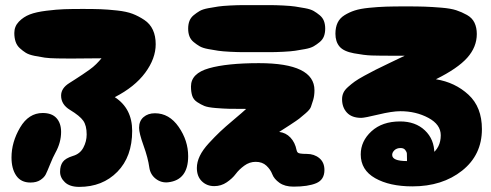

<svg xmlns="http://www.w3.org/2000/svg" viewBox="-20 -732 1920 751"><path d="M290 -1Q381 -1 439 -60Q497 -119 497 -220Q497 -308 429 -352Q507 -392 548 -447.5Q589 -503 589 -559Q589 -591 578 -615Q567 -639 544.5 -654Q522 -669 498.5 -678Q475 -687 438 -691Q401 -695 373.5 -696Q346 -697 304 -697Q260 -697 231 -696Q202 -695 161.5 -690Q121 -685 96.5 -675.5Q72 -666 54 -647.5Q36 -629 36 -603Q36 -584 41 -569Q46 -554 57.5 -543.5Q69 -533 81 -525.5Q93 -518 115.5 -513.5Q138 -509 155.5 -506.5Q173 -504 204.5 -503.5Q236 -503 256.5 -503Q277 -503 315.5 -503.5Q354 -504 377 -504Q368 -493 356.5 -481.5Q345 -470 329.5 -459Q314 -448 303.5 -441Q293 -434 274.5 -422Q256 -410 251 -407Q219 -387 219 -358Q219 -323 254 -302Q292 -279 305.5 -260Q319 -241 319 -206Q319 -179 306 -154.5Q293 -130 265 -122Q236 -113 225.5 -98.5Q215 -84 215 -60Q215 -37 234 -19Q253 -1 290 -1ZM99 -18Q123 -18 138 -28Q153 -38 159 -50Q165 -62 176 -89.5Q187 -117 197 -135Q219 -175 219 -216Q219 -250 201 -270Q183 -290 147 -290Q92 -290 58.5 -233Q25 -176 25 -116Q25 -72 43.5 -45Q62 -18 99 -18ZM638 -19Q716 -28 716 -121Q716 -182 679 -235.5Q642 -289 586 -289Q559 -289 541.5 -274Q524 -259 524 -232Q524 -211 541.5 -162.5Q559 -114 564 -77Q568 -49 589.5 -32.5Q611 -16 638 -19Z M1128 -2Q1185 -2 1217 -15.5Q1249 -29 1249 -67Q1249 -97 1229 -113.5Q1209 -130 1180 -130Q1150 -130 1145 -135Q1141 -139 1140 -145Q1134 -175 1116 -194Q1098 -213 1072 -216Q1085 -224 1114 -243Q1143 -262 1150.5 -268Q1158 -274 1175 -288.5Q1192 -303 1196 -313.5Q1200 -324 1205 -341Q1210 -358 1210 -379Q1210 -485 993 -485Q868 -485 797.5 -465Q727 -445 727 -394Q727 -372 732 -357Q737 -342 751.5 -332.5Q766 -323 779.5 -317.5Q793 -312 823.5 -309.5Q854 -307 876 -306.5Q898 -306 943 -306Q929 -293 894.5 -264Q860 -235 840.5 -216.5Q821 -198 797 -172Q773 -146 761.5 -122Q750 -98 750 -75Q750 -42 769.5 -23Q789 -4 818 -4Q845 -4 867 -19Q889 -34 902 -51.5Q915 -69 935.5 -84Q956 -99 980 -99Q1006 -99 1022 -84Q1038 -69 1045 -50.5Q1052 -32 1073 -17Q1094 -2 1128 -2ZM929.5 -528Q949 -528 984 -528Q1019 -528 1038.5 -528Q1058 -528 1088 -529.5Q1118 -531 1134.5 -533.5Q1151 -536 1173 -540Q1195 -544 1207 -551Q1219 -558 1230.5 -567.5Q1242 -577 1247 -590Q1252 -603 1252 -620Q1252 -637 1247 -650Q1242 -663 1230.5 -672.5Q1219 -682 1207 -689Q1195 -696 1173 -700Q1151 -704 1134.5 -706.5Q1118 -709 1088 -710.5Q1058 -712 1038.5 -712Q1019 -712 984 -712Q949 -712 929.5 -712Q910 -712 880 -710.5Q850 -709 833.5 -706.5Q817 -704 795 -700Q773 -696 761 -689Q749 -682 737.5 -672.5Q726 -663 721 -650Q716 -637 716 -620Q716 -603 721 -590Q726 -577 737.5 -567.5Q749 -558 761 -551Q773 -544 795 -540Q817 -536 833.5 -533.5Q850 -531 880 -529.5Q910 -528 929.5 -528Z M1593 -3Q1710 -3 1787.5 -64.5Q1865 -126 1865 -227Q1865 -313 1812.5 -361.5Q1760 -410 1685 -422Q1770 -464 1807.5 -506Q1845 -548 1845 -599Q1845 -624 1836 -643Q1827 -662 1806.5 -673.5Q1786 -685 1764.5 -692Q1743 -699 1706.5 -702Q1670 -705 1642 -706Q1614 -707 1568 -707Q1520 -707 1489.5 -706Q1459 -705 1424 -701.5Q1389 -698 1367.5 -691Q1346 -684 1327.5 -672.5Q1309 -661 1300.5 -643Q1292 -625 1292 -600Q1292 -569 1308 -550Q1324 -531 1364.5 -523.5Q1405 -516 1433 -515Q1461 -514 1526 -514Q1551 -514 1563 -514Q1540 -503 1503.5 -485.5Q1467 -468 1449 -459Q1431 -450 1405.5 -436Q1380 -422 1367.5 -413Q1355 -404 1341.5 -392Q1328 -380 1323 -368.5Q1318 -357 1318 -344Q1318 -312 1337 -291.5Q1356 -271 1393 -271Q1406 -271 1460 -284Q1514 -297 1546 -297Q1607 -297 1655.5 -271Q1704 -245 1704 -203Q1704 -154 1666.5 -128Q1629 -102 1572 -102Q1514 -102 1514 -126Q1514 -136 1523 -144.5Q1532 -153 1547 -153Q1559 -153 1565 -145.5Q1571 -138 1571.5 -131Q1572 -124 1572 -106Q1572 -101 1571.5 -90.5Q1571 -80 1571.5 -76Q1572 -72 1573 -64.5Q1574 -57 1576 -54.5Q1578 -52 1582 -48Q1586 -44 1593 -43Q1600 -42 1609 -42Q1642 -42 1660.5 -67.5Q1679 -93 1679 -131Q1679 -187 1642 -222Q1605 -257 1545 -257Q1475 -257 1433 -218.5Q1391 -180 1391 -128Q1391 -67 1447.5 -35Q1504 -3 1593 -3Z"/></svg>

Font: Cherry Bomb
Style: Regular
Weight: 400
Designer: satsuyako
Foundry: satsuyako
Version: Version 4.0